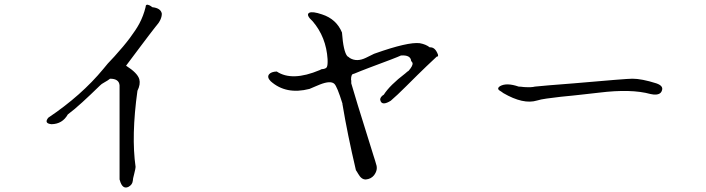

<svg xmlns="http://www.w3.org/2000/svg" viewBox="-20 -729 3040 827"><path d="M533 76Q507 88 496 47Q495 46 495 44V-361Q493 -390 454 -390Q449 -385 426 -372Q418 -368 411 -361Q369 -320 334.5 -288.5Q300 -257 272 -236Q249 -195 202 -194Q171 -197 185 -218Q186 -219 186.5 -220Q187 -221 188 -222Q331 -318 425 -432Q440 -452 473 -486Q513 -530 539.5 -565.5Q566 -601 580 -627Q598 -661 607 -698Q607 -714 624 -706Q627 -705 630 -702.5Q633 -700 636 -698Q673 -694 677 -670Q677 -644 651 -615L650 -614Q639 -600 623 -579Q607 -558 586 -530Q544 -475 523 -446Q572 -415 580 -388Q586 -366 572 -338Q545 -144 564 -10Q564 -4 558 20Q552 42 552 50Q550 67 533 76Z M1556 44Q1537 45 1523 20Q1519 14 1517 10Q1515 6 1513 4Q1476 -154 1456 -275Q1455 -278 1455 -280Q1455 -282 1455 -283Q1432 -357 1420 -368Q1404 -383 1358 -365Q1351 -362 1340 -357.5Q1329 -353 1313 -346Q1212 -320 1146 -379Q1129 -396 1139 -409Q1148 -420 1172 -421Q1238 -377 1357 -427Q1359 -428 1361 -429Q1363 -430 1365 -431Q1384 -432 1388 -440.5Q1392 -449 1391 -473V-474Q1385 -569 1327 -637Q1296 -665 1312 -674Q1326 -681 1367 -667Q1429 -647 1453 -589Q1459 -507 1476 -487Q1479 -485 1482 -483Q1485 -481 1487 -479Q1517 -461 1556 -480Q1573 -488 1582.5 -493Q1592 -498 1596 -499Q1737 -549 1788 -543Q1815 -538 1831 -525Q1851 -527 1863 -502Q1872 -485 1861 -485Q1850 -475 1817 -443.5Q1784 -412 1729 -357Q1710 -338 1693.5 -322.5Q1677 -307 1663 -295Q1629 -274 1620 -292Q1613 -305 1627 -317Q1629 -319 1633 -321Q1659 -362 1726 -413Q1728 -414 1734 -420Q1740 -424 1740 -424Q1759 -446 1757 -457Q1756 -462 1751 -466Q1749 -493 1707 -490Q1699 -486 1664 -472.5Q1629 -459 1567 -436Q1549 -429 1533.5 -423Q1518 -417 1504 -411Q1492 -411 1492 -386Q1493 -384 1493 -379.5Q1493 -375 1493 -370Q1501 -339 1589 -58Q1593 -45 1596 -36Q1599 -27 1600 -22Q1609 2 1591 26Q1578 42 1556 44Z M2293 -296Q2234 -278 2148 -328Q2144 -331 2140.5 -333.5Q2137 -336 2135 -337Q2117 -347 2134 -358Q2162 -374 2214 -356Q2218 -356 2224 -355.5Q2230 -355 2237 -354Q2254 -353 2265.5 -353.5Q2277 -354 2284 -356Q2302 -358 2344 -361.5Q2386 -365 2451 -370Q2565 -380 2628 -385Q2691 -390 2704 -390Q2744 -390 2807 -370Q2839 -359 2831 -339Q2825 -319 2794 -322Q2791 -323 2788 -323Q2785 -323 2782 -324Q2699 -347 2561 -330Q2515 -325 2485.5 -321.5Q2456 -318 2444 -317Q2436 -316 2423.5 -315Q2411 -314 2394 -312Q2360 -308 2334.5 -304.5Q2309 -301 2293 -296Z"/></svg>

Font: New Tegomin
Style: Regular
Weight: 400
Designer: Kyosuke Nagai
Version: Version 1.000